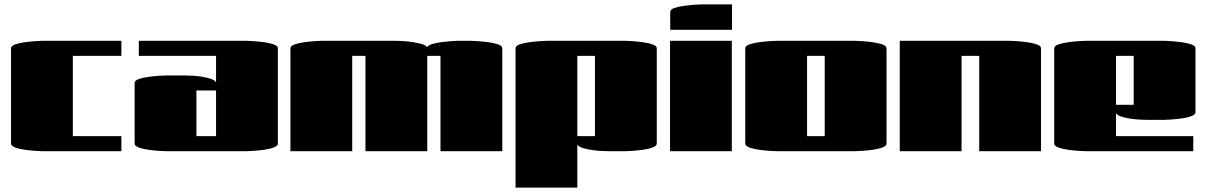

<svg xmlns="http://www.w3.org/2000/svg" viewBox="-20 -685 5467 870"><path d="M530 -500V-432H310V-68H530V0H170Q162 0 139.5 -1.5Q117 -3 91.5 -6.5Q66 -10 48 -17Q30 -24 30 -34V-466Q30 -477 48 -483.5Q66 -490 91.5 -493.5Q117 -497 139.5 -498.5Q162 -500 170 -500Z M609 -432V-500H1099Q1107 -500 1129.5 -498.5Q1152 -497 1177.5 -493.5Q1203 -490 1221 -483.5Q1239 -477 1239 -466V-34Q1239 -24 1221 -17Q1203 -10 1177.5 -6.5Q1152 -3 1129.5 -1.5Q1107 0 1099 0H730Q722 0 699.5 -1.5Q677 -3 651.5 -6.5Q626 -10 608 -17Q590 -24 590 -34V-309Q590 -320 608 -326.5Q626 -333 651.5 -336.5Q677 -340 699.5 -341.5Q722 -343 730 -343H819Q830 -343 850.5 -342Q871 -341 894 -337.5Q917 -334 935 -328Q953 -322 958 -313Q959 -312 959 -309V-432ZM959 -275H870V-68H959Z M1576 0H1296V-466Q1296 -477 1314 -483.5Q1332 -490 1357.5 -493.5Q1383 -497 1405.5 -498.5Q1428 -500 1436 -500H1776Q1784 -500 1804.5 -499Q1825 -498 1848.5 -494.5Q1872 -491 1891 -485.5Q1910 -480 1915 -471Q1920 -480 1938.5 -485.5Q1957 -491 1979.5 -494Q2002 -497 2022.5 -498.5Q2043 -500 2053 -500H2116Q2124 -500 2146.5 -498.5Q2169 -497 2194.5 -493.5Q2220 -490 2238 -483.5Q2256 -477 2256 -466V0H1976V-432H1916V0H1636V-432H1576Z M2596 165H2316V-466Q2316 -477 2334 -483.5Q2352 -490 2377.5 -493.5Q2403 -497 2425.5 -498.5Q2448 -500 2456 -500H2816Q2824 -500 2846.5 -498.5Q2869 -497 2894.5 -493.5Q2920 -490 2938 -483.5Q2956 -477 2956 -466V-34Q2956 -24 2938 -17Q2920 -10 2894.5 -6.5Q2869 -3 2846.5 -1.5Q2824 0 2816 0H2735Q2725 0 2704 -1Q2683 -2 2660 -5.5Q2637 -9 2619 -15Q2601 -21 2596 -30ZM2596 -68H2676V-432H2596Z M3297 -550H3017V-631Q3017 -642 3035 -648.5Q3053 -655 3078.5 -658.5Q3104 -662 3126.5 -663.5Q3149 -665 3157 -665H3297ZM3016 -500H3296V0H3016Z M3857 0H3497Q3489 0 3466.5 -1.5Q3444 -3 3418.5 -6.5Q3393 -10 3375 -17Q3357 -24 3357 -34V-466Q3357 -477 3375 -483.5Q3393 -490 3418.5 -493.5Q3444 -497 3466.5 -498.5Q3489 -500 3497 -500H3857Q3865 -500 3887.5 -498.5Q3910 -497 3935.5 -493.5Q3961 -490 3979 -483.5Q3997 -477 3997 -466V-34Q3997 -24 3979 -17Q3961 -10 3935.5 -6.5Q3910 -3 3887.5 -1.5Q3865 0 3857 0ZM3637 -68H3717V-432H3637Z M4337 0H4057V-500H4557Q4565 -500 4587.5 -498.5Q4610 -497 4635.5 -493.5Q4661 -490 4679 -483.5Q4697 -477 4697 -466V0H4417V-432H4337Z M5387 -68V0H4897Q4889 0 4866.5 -1.5Q4844 -3 4818.5 -6.5Q4793 -10 4775 -17Q4757 -24 4757 -34V-466Q4757 -477 4775 -483.5Q4793 -490 4818.5 -493.5Q4844 -497 4866.5 -498.5Q4889 -500 4897 -500H5257Q5265 -500 5287.5 -498.5Q5310 -497 5335.5 -493.5Q5361 -490 5379 -483.5Q5397 -477 5397 -466V-176Q5397 -166 5379 -159Q5361 -152 5335.5 -148.5Q5310 -145 5287.5 -143.5Q5265 -142 5257 -142H5176Q5166 -142 5145 -143Q5124 -144 5101 -147.5Q5078 -151 5060 -157Q5042 -163 5037 -172V-68ZM5037 -210H5117V-432H5037Z"/></svg>

Font: Gajraj One
Style: Regular
Weight: 400
Designer: Saurabh Sharma
Foundry: Saurabh Sharma
Version: Version 1.000